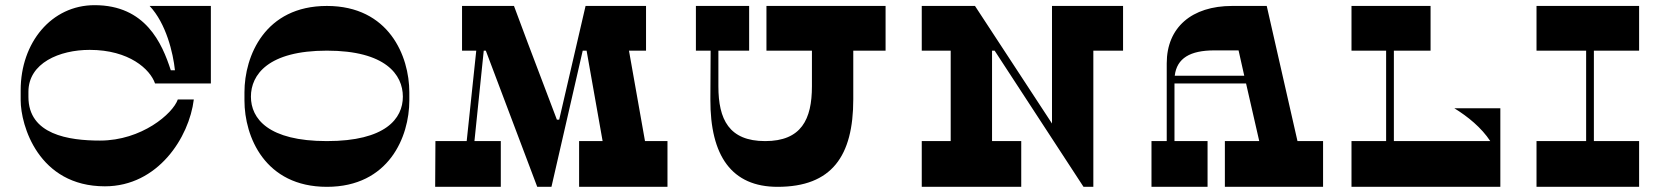

<svg xmlns="http://www.w3.org/2000/svg" viewBox="-20 -723 6433 743"><path d="M327 -530C480 -530 561 -455 580 -400H796V-700H559C623 -632 650 -518 657 -451H641C607 -556 543 -703 346 -703C179 -703 60 -558 60 -374V-335C60 -239 128 -2 386 -2C591 -2 712 -191 730 -338H668C649 -283 528 -179 367 -179C246 -179 90 -202 90 -348V-368C90 -479 210 -530 327 -530Z M1564 -366C1564 -506 1485 -700 1245 -700C1005 -700 926 -506 926 -366V-334C926 -194 1005 0 1245 0C1485 0 1564 -194 1564 -334ZM1245 -177C1018 -177 951 -264 951 -349C951 -434 1018 -527 1245 -527C1472 -527 1539 -434 1539 -349C1539 -264 1472 -177 1245 -177Z M2476 -177 2414 -527H2480V-700H2246L2144 -260H2135L2022 -558L1969 -700H1768V-527H1823L1786 -177H1665L1664 0H1918V-177H1816L1852 -527H1860L2059 0H2114L2235 -527H2250L2312 -177H2221V0H2563V-177Z M3407 -700H2946V-527H3122V-389C3122 -261 3081 -177 2941 -177C2801 -177 2760 -261 2760 -389V-527H2879V-700H2673V-527H2730L2729 -339C2728 -119 2812 0 2989 0C3199 0 3282 -119 3282 -339V-527H3407Z M4326 -700H4051V-245L3753 -700H3547V-527H3659V-177H3547V0H3932V-177H3819V-527H3829L4173 0H4211V-527H4326Z M5001 -177 4882 -700H4748C4592 -700 4495 -617 4495 -478V-177H4436V0H4653V-177H4525V-400H4802L4853 -177H4720V0H5100V-177ZM4526 -430C4534 -498 4586 -528 4679 -528H4773L4795 -430Z M5608 -304C5660 -272 5713 -229 5747 -177H5374V-527H5516V-700H5210V-527H5344V-177H5210V0H5786V-304Z M6323 -527V-700H5926V-527H6118V-177H5926V0H6323V-177H6148V-527Z"/></svg>

Font: Space Cowgirl Black
Style: Regular
Weight: 900
Designer: Valery Marier
Foundry: Valery Marier
Version: Version 1.000;hotconv 1.0.109;makeotfexe 2.5.65596